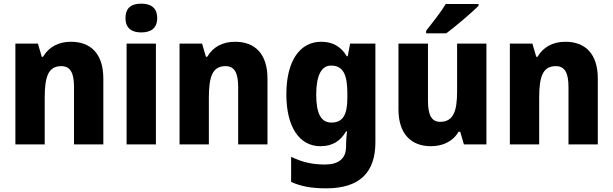

<svg xmlns="http://www.w3.org/2000/svg" viewBox="-20 -788 3345 1048"><path d="M367 -560C298 -560 246 -531 215 -478H208L187 -550H64V0H224V-253C224 -371 244 -427 315 -427C365 -427 384 -388 384 -313V0H544V-359C544 -495 475 -560 367 -560Z M751 -768C700 -768 665 -748 665 -689C665 -632 701 -611 751 -611C801 -611 838 -632 838 -689C838 -747 802 -768 751 -768ZM831 -550H671V0H831Z M1263 -560C1194 -560 1142 -531 1111 -478H1104L1083 -550H960V0H1120V-253C1120 -371 1140 -427 1211 -427C1261 -427 1280 -388 1280 -313V0H1440V-359C1440 -495 1371 -560 1263 -560Z M1733 -560C1617 -560 1543 -456 1543 -273C1543 -92 1616 10 1729 10C1798 10 1840 -21 1869 -71H1874C1871 -47 1869 -18 1869 1V12C1869 78 1828 110 1754 110C1683 110 1630 97 1569 68V205C1624 230 1683 240 1760 240C1945 240 2029 152 2029 -12V-550H1891L1878 -481H1873C1842 -532 1799 -560 1733 -560ZM1787 -430C1853 -430 1876 -381 1876 -278V-254C1876 -162 1852 -119 1789 -119C1733 -119 1706 -167 1706 -271C1706 -376 1734 -430 1787 -430Z M2592 -756V-766H2413C2386 -721 2339 -662 2306 -620V-606H2416C2467 -644 2555 -719 2592 -756ZM2635 -550H2475V-290C2475 -183 2456 -123 2382 -123C2335 -123 2316 -162 2316 -238V-550H2155V-191C2155 -56 2225 10 2332 10C2396 10 2452 -15 2483 -69H2492L2512 0H2635Z M3066 -560C2997 -560 2945 -531 2914 -478H2907L2886 -550H2763V0H2923V-253C2923 -371 2943 -427 3014 -427C3064 -427 3083 -388 3083 -313V0H3243V-359C3243 -495 3174 -560 3066 -560Z"/></svg>

Font: Noto Sans Thai Looped SemiCondensed ExtraBold
Style: Regular
Weight: 800
Width: 4
Designer: Sasikarn Vongin, Ben Mitchell
Foundry: The Fontpad Ltd
Version: Version 1.001